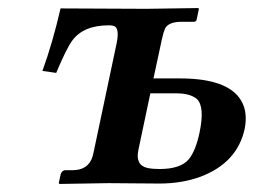

<svg xmlns="http://www.w3.org/2000/svg" viewBox="-20 -456 630 477"><path d="M212.4 -77.1 269.5 -347.2Q277.8 -386.7 262.7 -391.6Q258.3 -393.1 250.5 -393.1Q187.5 -393.1 159.7 -355.5Q145 -335.4 119.6 -274.9L85.4 -279.8Q110.8 -349.6 130.4 -435.1L343.3 -434.1L472.7 -436L474.1 -434.1L468.3 -405.8Q465.8 -401.9 462.4 -401.9H431.6Q398.9 -401.9 390.1 -385.3Q386.2 -376.5 382.3 -358.9L361.3 -261.2H427.2Q563 -261.2 586.4 -189.9Q593.8 -165.5 587.9 -136.2Q569.8 -51.8 478.5 -17.1Q432.1 0 376 0L249 -1L127.9 1L126 -1L130.9 -23.9Q134.3 -32.2 141.1 -33.2H160.2Q199.7 -33.2 210 -67.4Q211.4 -72.8 212.4 -77.1ZM475.6 -126Q489.3 -190.9 469.2 -210Q453.1 -223.6 420.4 -224.1H353.5L323.7 -83Q315.9 -45.4 346.7 -38.6Q358.9 -36.1 376.5 -36.1Q428.7 -36.1 449.2 -60.5Q466.3 -82 475.6 -126Z"/></svg>

Font: Linux Libertine Slanted O
Style: Bold Slanted
Weight: 700
Designer: Philipp H. Poll
Foundry: Philipp H. Poll
Version: Version 5.0.0